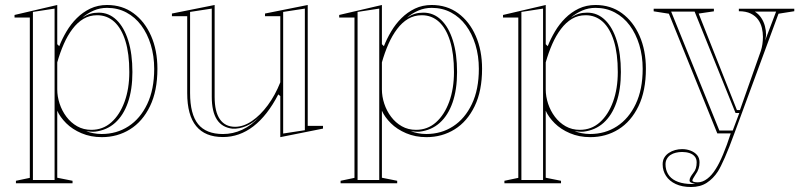

<svg xmlns="http://www.w3.org/2000/svg" viewBox="-20 -535 3227 770"><path d="M43.9 200V190L99.6 178.3V-464.6H38.3V-475L209.6 -515V-357.7L217.6 -349.7Q229.1 -379.1 246.6 -408.7Q264 -438.3 287.9 -462.1Q311.7 -485.9 342 -500.5Q372.4 -515 409.3 -515Q470.3 -515 515.4 -481.9Q560.5 -448.9 585.9 -391.1Q611.3 -333.3 611.3 -259.3Q611.3 -170.5 581.6 -109.2Q551.9 -47.8 501.5 -16.4Q451.1 15 388.4 15Q343.6 15 306.8 -0.7Q270.1 -16.3 245.4 -40.9Q220.8 -65.5 209.6 -91V177.8L270.9 190V200ZM112 187H198.9V-500.5L112 -487.2ZM346.3 -14.3Q392.7 -14.3 426.5 -44.4Q460.4 -74.6 479.5 -126.9Q498.6 -179.3 498.6 -246.2Q498.6 -320.1 482.9 -370.7Q467.2 -421.2 438.4 -447.6Q409.5 -473.9 369.7 -473.9Q339.1 -473.9 314.7 -459.4Q290.3 -444.9 270.6 -418.7Q250.8 -392.5 235.9 -358.6Q220.9 -324.6 209.6 -284.8V-176.5Q209.6 -147.8 219.1 -119.1Q228.6 -90.4 246.4 -66.7Q264.2 -43 289.5 -28.6Q314.8 -14.3 346.3 -14.3ZM387.6 2.4Q447.9 2.4 495.3 -28.5Q542.7 -59.3 570.5 -117.8Q598.4 -176.3 598.4 -258.8Q598.4 -310.6 584.8 -355.3Q571.1 -400 546.4 -433.2Q521.7 -466.4 486.9 -484.9Q452.1 -503.5 409.3 -503.5Q381 -503.5 355.9 -492.7Q330.8 -481.9 310.4 -464.5Q327.1 -475.2 342.2 -479.8Q357.3 -484.3 375.8 -484.3Q417 -484.3 447.3 -455Q477.6 -425.8 494.3 -372.4Q511 -319 511 -246.2Q511 -175.6 493 -123.9Q475 -72.3 441.6 -42.4Q408.3 -12.5 360.6 -6.9Q351.1 -6.4 342.1 -7.1Q333 -7.7 325.5 -9Q337.8 -4.1 353.8 -0.9Q369.8 2.4 387.6 2.4Z M874.2 14.6Q802.7 14.6 766.8 -29.2Q730.8 -73 730.8 -161.6V-470.1H669.5V-480.7L840.8 -515V-146.4Q840.8 -86.5 862 -56.5Q883.1 -26.5 922.8 -26.5Q956.2 -26.5 990.2 -49.6Q1024.2 -72.7 1054.1 -113.2Q1083.9 -153.7 1104.1 -204.8V-470.1H1042.8V-480.7L1214.1 -515V-30.3H1275.4V-19.3L1104.1 15V-149.6L1096.1 -156.4Q1052.1 -71.4 996.2 -28.4Q940.3 14.6 874.2 14.6ZM1202.6 -500.5 1115.6 -487.2V0.5L1202.6 -12.8ZM829.3 -500.5 742.3 -487.2V-162.1Q742.3 -77.2 774.4 -37.3Q806.5 2.5 874.2 2.5Q914.1 2.5 951.2 -14.6Q988.3 -31.7 1023.1 -68.3Q996.1 -41.6 967.8 -29.6Q939.6 -17.6 912.4 -18.9Q870.6 -23.7 849.9 -55.5Q829.3 -87.3 829.3 -146.9Z M1345.9 200V190L1401.6 178.3V-464.6H1340.3V-475L1511.6 -515V-357.7L1519.6 -349.7Q1531.1 -379.1 1548.6 -408.7Q1566 -438.3 1589.9 -462.1Q1613.7 -485.9 1644 -500.5Q1674.4 -515 1711.3 -515Q1772.3 -515 1817.4 -481.9Q1862.5 -448.9 1887.9 -391.1Q1913.3 -333.3 1913.3 -259.3Q1913.3 -170.5 1883.6 -109.2Q1853.9 -47.8 1803.5 -16.4Q1753.1 15 1690.4 15Q1645.6 15 1608.8 -0.7Q1572.1 -16.3 1547.4 -40.9Q1522.8 -65.5 1511.6 -91V177.8L1572.9 190V200ZM1414 187H1500.9V-500.5L1414 -487.2ZM1648.3 -14.3Q1694.7 -14.3 1728.5 -44.4Q1762.4 -74.6 1781.5 -126.9Q1800.6 -179.3 1800.6 -246.2Q1800.6 -320.1 1784.9 -370.7Q1769.2 -421.2 1740.4 -447.6Q1711.5 -473.9 1671.7 -473.9Q1641.1 -473.9 1616.7 -459.4Q1592.3 -444.9 1572.6 -418.7Q1552.8 -392.5 1537.9 -358.6Q1522.9 -324.6 1511.6 -284.8V-176.5Q1511.6 -147.8 1521.1 -119.1Q1530.6 -90.4 1548.4 -66.7Q1566.2 -43 1591.5 -28.6Q1616.8 -14.3 1648.3 -14.3ZM1689.6 2.4Q1749.9 2.4 1797.3 -28.5Q1844.7 -59.3 1872.5 -117.8Q1900.4 -176.3 1900.4 -258.8Q1900.4 -310.6 1886.8 -355.3Q1873.1 -400 1848.4 -433.2Q1823.7 -466.4 1788.9 -484.9Q1754.1 -503.5 1711.3 -503.5Q1683 -503.5 1657.9 -492.7Q1632.8 -481.9 1612.4 -464.5Q1629.1 -475.2 1644.2 -479.8Q1659.3 -484.3 1677.8 -484.3Q1719 -484.3 1749.3 -455Q1779.6 -425.8 1796.3 -372.4Q1813 -319 1813 -246.2Q1813 -175.6 1795 -123.9Q1777 -72.3 1743.6 -42.4Q1710.3 -12.5 1662.6 -6.9Q1653.1 -6.4 1644.1 -7.1Q1635 -7.7 1627.5 -9Q1639.8 -4.1 1655.8 -0.9Q1671.8 2.4 1689.6 2.4Z M2002.9 200V190L2058.6 178.3V-464.6H1997.3V-475L2168.6 -515V-357.7L2176.6 -349.7Q2188.1 -379.1 2205.6 -408.7Q2223 -438.3 2246.9 -462.1Q2270.7 -485.9 2301 -500.5Q2331.4 -515 2368.3 -515Q2429.3 -515 2474.4 -481.9Q2519.5 -448.9 2544.9 -391.1Q2570.3 -333.3 2570.3 -259.3Q2570.3 -170.5 2540.6 -109.2Q2510.9 -47.8 2460.5 -16.4Q2410.1 15 2347.4 15Q2302.6 15 2265.8 -0.7Q2229.1 -16.3 2204.4 -40.9Q2179.8 -65.5 2168.6 -91V177.8L2229.9 190V200ZM2071 187H2157.9V-500.5L2071 -487.2ZM2305.3 -14.3Q2351.7 -14.3 2385.5 -44.4Q2419.4 -74.6 2438.5 -126.9Q2457.6 -179.3 2457.6 -246.2Q2457.6 -320.1 2441.9 -370.7Q2426.2 -421.2 2397.4 -447.6Q2368.5 -473.9 2328.7 -473.9Q2298.1 -473.9 2273.7 -459.4Q2249.3 -444.9 2229.6 -418.7Q2209.8 -392.5 2194.9 -358.6Q2179.9 -324.6 2168.6 -284.8V-176.5Q2168.6 -147.8 2178.1 -119.1Q2187.6 -90.4 2205.4 -66.7Q2223.2 -43 2248.5 -28.6Q2273.8 -14.3 2305.3 -14.3ZM2346.6 2.4Q2406.9 2.4 2454.3 -28.5Q2501.7 -59.3 2529.5 -117.8Q2557.4 -176.3 2557.4 -258.8Q2557.4 -310.6 2543.8 -355.3Q2530.1 -400 2505.4 -433.2Q2480.7 -466.4 2445.9 -484.9Q2411.1 -503.5 2368.3 -503.5Q2340 -503.5 2314.9 -492.7Q2289.8 -481.9 2269.4 -464.5Q2286.1 -475.2 2301.2 -479.8Q2316.3 -484.3 2334.8 -484.3Q2376 -484.3 2406.3 -455Q2436.6 -425.8 2453.3 -372.4Q2470 -319 2470 -246.2Q2470 -175.6 2452 -123.9Q2434 -72.3 2400.6 -42.4Q2367.3 -12.5 2319.6 -6.9Q2310.1 -6.4 2301.1 -7.1Q2292 -7.7 2284.5 -9Q2296.8 -4.1 2312.8 -0.9Q2328.8 2.4 2346.6 2.4Z M2751.7 215Q2715.3 215 2689.9 203Q2664.5 191.1 2651 170.4Q2637.5 149.7 2637.5 124Q2637.5 108.2 2644.2 97Q2650.9 85.8 2662.3 78.2Q2673.7 70.6 2687.5 66.8Q2701.2 63 2715.6 63Q2733.4 63 2749.3 69Q2765.2 75.1 2775.3 86.5Q2785.4 98 2785.4 116.2Q2785.4 130.1 2781.4 142Q2777.4 154 2769.9 164Q2764.2 173.6 2760.5 179.5Q2756.8 185.5 2756.8 188.8Q2756.8 196.2 2778.6 196.2Q2797.3 196.2 2816.1 182.1Q2834.9 168.1 2851.1 141.5Q2864 121.8 2879.7 84.6Q2895.4 47.4 2910.5 0H2856.7L2662.5 -480L2601.5 -489.6V-500H2843V-489.6L2781.9 -480.6L2935.4 -93.5H2947.5L3031.2 -330.6Q3035.3 -343 3037.5 -357.6Q3039.7 -372.2 3039.7 -387Q3039.7 -404.5 3035.5 -422.7Q3031.3 -440.9 3020.5 -456.1Q3009.7 -471.2 2990.8 -480.6Q2971.9 -490 2943.1 -490V-500H3165.4V-490L3102.1 -480L2925.1 0Q2904 58.2 2886.9 96.9Q2869.8 135.7 2859.1 152.5Q2840.6 181 2814.6 198Q2788.6 215 2751.7 215ZM2649 124Q2649 145.7 2659 162.8Q2668.9 179.8 2689 189.9Q2709 200.1 2739.2 202.4Q2746.4 202.9 2753.4 203Q2760.5 203 2768.2 201.7Q2745.3 198.9 2745.3 188.8Q2745.3 182.2 2749.6 174.4Q2754 166.7 2760 159.1Q2767.5 150.1 2770.7 139.7Q2773.9 129.2 2773.9 116.2Q2773.9 101.8 2766.1 92.5Q2758.3 83.3 2745.2 78.9Q2732.1 74.5 2715.6 74.5Q2702.7 74.5 2690.5 77.4Q2678.3 80.3 2669.2 86.3Q2660.1 92.3 2654.6 101.9Q2649 111.5 2649 124ZM2864.9 -11.5H2918.5L2945 -81.9H2929.8L2765.7 -488.5H2671.6ZM3007.2 -488.5Q3023.2 -478.1 3033.1 -463Q3043 -448 3047.6 -430.3Q3052.3 -412.6 3052.3 -395.3Q3052.3 -390.7 3051.1 -384.9Q3050 -379 3048.3 -372.2L3092.5 -488.5Z"/></svg>

Font: Kalnia Glaze Thin
Style: Regular
Weight: 100
Version: Version 1.110